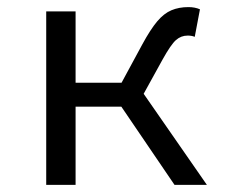

<svg xmlns="http://www.w3.org/2000/svg" viewBox="-20 -518 640 538"><path d="M109.5 0V-486.1H191.8V-286.1H361.1L559.7 0H469L320 -219.1H191.8V0ZM372.6 -237.1 301.4 -250.7 379 -394.1Q401.5 -435.5 420.4 -458Q439.4 -480.5 460.4 -489.3Q481.4 -498.1 507.8 -498.1Q526.4 -498.1 540.3 -491.9L525.7 -414.8Q520.6 -416.8 516.2 -417.5Q511.9 -418.3 505.8 -418.3Q487.2 -418.3 473 -405.7Q458.8 -393.1 435.7 -351.5Z"/></svg>

Font: Source Code Pro ExtraLight
Style: Regular
Weight: 200
Monospace: yes
Designer: Paul D. Hunt, Teo Tuominen
Foundry: Adobe
Version: Version 1.026;hotconv 1.1.0;makeotfexe 2.6.0